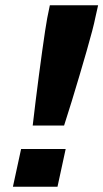

<svg xmlns="http://www.w3.org/2000/svg" viewBox="-20 -708 392 728"><path d="M104 -232Q109 -275 115 -324Q121 -373 127.5 -422Q134 -471 140 -514.5Q146 -558 151 -590.5Q156 -623 159 -639L169 -688H352L341 -639Q338 -623 329.5 -590.5Q321 -558 308.5 -514.5Q296 -471 281.5 -422Q267 -373 252 -324Q237 -275 223 -232ZM29 0 60 -143H229L198 0Z"/></svg>

Font: Saira Thin
Style: Bold Italic
Weight: 700
Italic angle: -12°
Version: Version 1.101